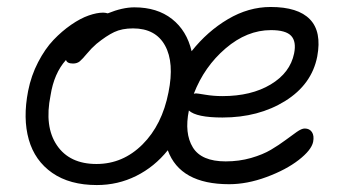

<svg xmlns="http://www.w3.org/2000/svg" viewBox="-20 -495 994 547"><path d="M255.9 32.2Q178.7 32.2 128.9 -2.4Q79.1 -37.1 62 -97.4Q44.9 -157.7 60.1 -235.8Q68.8 -279.8 88.6 -317.9Q108.4 -356 132.3 -381.1Q156.2 -406.2 182.9 -424.6Q209.5 -442.9 232.7 -450.9Q255.9 -459 273.9 -459Q279.3 -459 287.1 -457Q329.1 -474.1 362.8 -474.1Q427.7 -474.1 470 -440.9Q512.2 -407.7 525.9 -349.1Q570.8 -405.8 629.4 -440.4Q688 -475.1 751 -475.1Q829.1 -475.1 863 -439.9Q897 -404.8 883.8 -334Q868.2 -254.4 792.5 -207.3Q716.8 -160.2 613.8 -160.2Q539.6 -160.2 518.1 -180.2Q504.9 -115.2 529.3 -75.2Q553.7 -35.2 623 -35.2Q661.1 -35.2 695.1 -44.9Q729 -54.7 752 -68.4Q774.9 -82 793.2 -95.7Q811.5 -109.4 825.4 -119.1Q839.4 -128.9 848.1 -128.9Q861.8 -128.9 868.7 -118.7Q875.5 -108.4 872.1 -90.8Q867.2 -67.4 831.1 -39.3Q794.9 -11.2 739.5 9.3Q684.1 29.8 632.8 29.8Q493.2 29.8 458 -66.9Q419.9 -19.5 367.9 6.3Q315.9 32.2 255.9 32.2ZM124 -223.1Q106 -134.3 142.1 -81.1Q178.2 -27.8 254.9 -27.8Q330.1 -27.8 386 -83.5Q441.9 -139.2 460 -231.9Q477.1 -316.4 450.2 -365.2Q423.3 -414.1 358.9 -414.1Q327.6 -414.1 305.4 -403.6Q283.2 -393.1 254.9 -370.1Q240.7 -357.9 227.8 -342.3Q214.8 -326.7 207.3 -320.3Q199.7 -314 188 -314Q170.9 -314 168 -324.2Q133.8 -286.1 124 -223.1ZM538.1 -229Q542 -229 565.2 -225.1Q588.4 -221.2 613.8 -221.2Q695.8 -221.2 751.2 -254.4Q806.6 -287.6 817.9 -342.8Q824.7 -376.5 809.6 -392.8Q794.4 -409.2 752 -409.2Q683.6 -409.2 622.8 -357.2Q562 -305.2 532.2 -228Z"/></svg>

Font: Shantell Sans Bouncy
Style: Italic
Weight: 300
Italic angle: -11.31°
Designer: Stephen Nixon, Anya Danilova, Shantell Martin
Foundry: Arrow Type
Version: Version 1.006;[9816181b4]